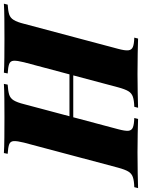

<svg xmlns="http://www.w3.org/2000/svg" viewBox="65 -860 748 1013"><g transform="rotate(90 439.5 -354.0)"><path d="M257 -346 264 -366H617L609 -346ZM615 -602Q625 -639 623.5 -656.5Q622 -674 606 -680.5Q590 -687 556 -688L561 -708Q591 -707 639.5 -706Q688 -705 737 -705Q794 -705 844.5 -706Q895 -707 926 -708L921 -688Q887 -687 868 -680.5Q849 -674 838.5 -656.5Q828 -639 818 -602L686 -106Q677 -70 678 -52Q679 -34 695 -28Q711 -22 745 -20L741 0Q711 -2 660.5 -2.5Q610 -3 553 -3Q504 -3 455.5 -2.5Q407 -2 376 0L380 -20Q414 -22 433 -28Q452 -34 463 -52Q474 -70 483 -106ZM262 -106Q253 -70 254 -52Q255 -34 271 -28Q287 -22 321 -20L317 0Q286 -2 238 -2.5Q190 -3 140 -3Q83 -3 33.5 -2.5Q-16 -2 -47 0L-42 -20Q-9 -22 9.5 -28Q28 -34 39 -52Q50 -70 59 -106L191 -602Q201 -639 199 -656.5Q197 -674 181.5 -680.5Q166 -687 132 -688L137 -708Q166 -707 216.5 -706Q267 -705 324 -705Q374 -705 420.5 -706Q467 -707 502 -708L497 -688Q463 -687 444 -680.5Q425 -674 414.5 -656.5Q404 -639 394 -602Z"/></g></svg>

Font: Playfair Display Black
Style: Italic
Weight: 900
Italic angle: -14°
Designer: Claus Eggers Sørensen
Foundry: Claus Eggers Sørensen
Version: Version 1.203